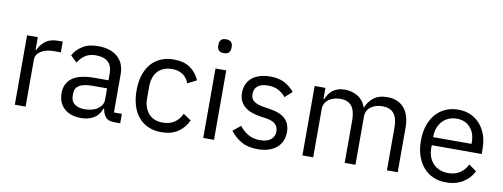

<svg xmlns="http://www.w3.org/2000/svg" viewBox="-61 -1066 3682 1405"><g transform="rotate(10 1779.5 -364.0)"><path d="M85 0V-516H165V-421H170Q184 -458 220 -487Q256 -516 319 -516H350V-436H303Q238 -436 201.5 -411.5Q165 -387 165 -350V0Z M823 0Q778 0 758.5 -24Q739 -48 734 -84H729Q712 -36 673 -12Q634 12 580 12Q498 12 452.5 -30Q407 -72 407 -144Q407 -217 460.5 -256Q514 -295 627 -295H729V-346Q729 -401 699 -430Q669 -459 607 -459Q560 -459 528.5 -438Q497 -417 476 -382L428 -427Q449 -469 495 -498.5Q541 -528 611 -528Q705 -528 757 -482Q809 -436 809 -354V-70H868V0ZM593 -56Q623 -56 648 -63Q673 -70 691 -83Q709 -96 719 -113Q729 -130 729 -150V-235H623Q554 -235 522.5 -215Q491 -195 491 -157V-136Q491 -98 518.5 -77Q546 -56 593 -56Z M1174 12Q1120 12 1077 -7Q1034 -26 1004.5 -61Q975 -96 959.5 -146Q944 -196 944 -258Q944 -320 959.5 -370Q975 -420 1004.5 -455Q1034 -490 1077 -509Q1120 -528 1174 -528Q1251 -528 1297.5 -494.5Q1344 -461 1367 -407L1300 -373Q1286 -413 1254 -435Q1222 -457 1174 -457Q1138 -457 1111 -445.5Q1084 -434 1066 -413.5Q1048 -393 1039 -364.5Q1030 -336 1030 -302V-214Q1030 -146 1066.5 -102.5Q1103 -59 1174 -59Q1271 -59 1314 -149L1372 -110Q1347 -54 1297.5 -21Q1248 12 1174 12Z M1525 -637Q1499 -637 1487.5 -649.5Q1476 -662 1476 -682V-695Q1476 -715 1487.5 -727.5Q1499 -740 1525 -740Q1551 -740 1562.5 -727.5Q1574 -715 1574 -695V-682Q1574 -662 1562.5 -649.5Q1551 -637 1525 -637ZM1485 -516H1565V0H1485Z M1890 12Q1818 12 1769.5 -15.5Q1721 -43 1686 -89L1743 -135Q1773 -97 1810 -76.5Q1847 -56 1896 -56Q1947 -56 1975.5 -78Q2004 -100 2004 -140Q2004 -170 1984.5 -191.5Q1965 -213 1914 -221L1873 -227Q1837 -232 1807 -242.5Q1777 -253 1754.5 -270.5Q1732 -288 1719.5 -314Q1707 -340 1707 -376Q1707 -414 1721 -442.5Q1735 -471 1759.5 -490Q1784 -509 1818 -518.5Q1852 -528 1891 -528Q1954 -528 1996.5 -506Q2039 -484 2071 -445L2018 -397Q2001 -421 1968 -440.5Q1935 -460 1885 -460Q1835 -460 1809.5 -438.5Q1784 -417 1784 -380Q1784 -342 1809.5 -325Q1835 -308 1883 -300L1923 -294Q2009 -281 2045 -244.5Q2081 -208 2081 -149Q2081 -74 2030 -31Q1979 12 1890 12Z M2222 0V-516H2302V-432H2306Q2315 -452 2326.5 -469.5Q2338 -487 2354.5 -500Q2371 -513 2393 -520.5Q2415 -528 2445 -528Q2496 -528 2539 -503.5Q2582 -479 2603 -423H2605Q2619 -465 2657.5 -496.5Q2696 -528 2762 -528Q2841 -528 2885.5 -476.5Q2930 -425 2930 -331V0H2850V-317Q2850 -386 2823 -421Q2796 -456 2737 -456Q2713 -456 2691.5 -450Q2670 -444 2653 -432Q2636 -420 2626 -401.5Q2616 -383 2616 -358V0H2536V-317Q2536 -386 2509 -421Q2482 -456 2425 -456Q2401 -456 2379 -450Q2357 -444 2340 -432Q2323 -420 2312.5 -401.5Q2302 -383 2302 -358V0Z M3289 12Q3236 12 3193.5 -7Q3151 -26 3120.5 -61.5Q3090 -97 3073.5 -146.5Q3057 -196 3057 -258Q3057 -319 3073.5 -369Q3090 -419 3120.5 -454.5Q3151 -490 3193.5 -509Q3236 -528 3289 -528Q3341 -528 3382 -509Q3423 -490 3452 -456.5Q3481 -423 3496.5 -377Q3512 -331 3512 -276V-238H3141V-214Q3141 -181 3151.5 -152.5Q3162 -124 3181.5 -103Q3201 -82 3229.5 -70Q3258 -58 3294 -58Q3343 -58 3379.5 -81Q3416 -104 3436 -147L3493 -106Q3468 -53 3415 -20.5Q3362 12 3289 12ZM3289 -461Q3256 -461 3229 -449.5Q3202 -438 3182.5 -417Q3163 -396 3152 -367.5Q3141 -339 3141 -305V-298H3426V-309Q3426 -378 3388.5 -419.5Q3351 -461 3289 -461Z"/></g></svg>

Font: IBM Plex Sans Hebrew
Style: Regular
Weight: 400
Designer: Mike Abbink, Paul van der Laan, Pieter van Rosmalen, Yanek Iontef
Foundry: Bold Monday
Version: Version 1.2